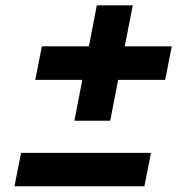

<svg xmlns="http://www.w3.org/2000/svg" viewBox="-20 -746 660 702"><path d="M109 -454H281L252 -304.5H383L412 -454H584L608 -576.5H436L465.5 -726.5H334L305 -576.5H133ZM33 -65H508L532 -187H57Z"/></svg>

Font: Monaspace Krypton
Style: Bold Italic
Weight: 700
Italic angle: -11°
Designer: Riley Cran & the Lettermatic Team
Foundry: Lettermatic
Version: Version 1.101 (Monaspace Krypton)